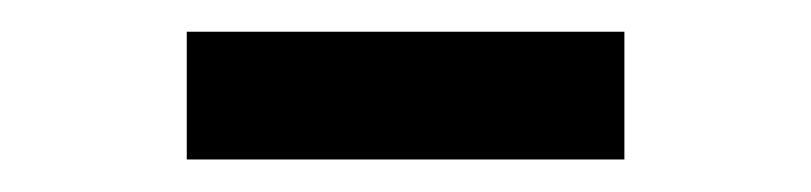

<svg xmlns="http://www.w3.org/2000/svg" viewBox="-20 -706 511 121"><path d="M97.7 -686H373.5V-605.5H97.7Z"/></svg>

Font: Proza Libre
Style: Medium
Weight: 500
Designer: Jasper de Waard
Foundry: Jasper de Waard
Version: Version 1.000; ttfautohint (v1.4.1.8-43bc)